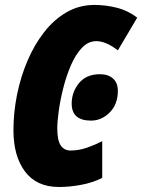

<svg xmlns="http://www.w3.org/2000/svg" viewBox="-20 -744 573 774"><path d="M217.8 9.8Q127.4 9.8 80.8 -52.5Q34.2 -114.7 34.2 -219.2Q34.2 -290 48.6 -361.8Q63 -433.6 90.6 -498.5Q118.2 -563.5 158 -614.5Q197.8 -665.5 248.8 -694.8Q299.8 -724.1 360.8 -724.1Q405.8 -724.1 450.7 -712.9Q495.6 -701.7 533.2 -672.9L455.1 -541Q407.2 -578.1 368.2 -578.1Q335.4 -578.1 309.8 -550.8Q284.2 -523.4 265.6 -480.2Q247.1 -437 234.9 -388.4Q222.7 -339.8 216.8 -296.6Q210.9 -253.4 210.9 -227.1Q210.9 -178.2 224.9 -157.7Q238.8 -137.2 264.2 -137.2Q297.4 -137.2 329.3 -148.2Q361.3 -159.2 392.1 -174.8V-26.9Q353.5 -7.3 306.6 1.2Q259.8 9.8 217.8 9.8ZM347.2 -257.8Q269 -257.8 269 -326.2Q269 -372.6 298.3 -408.7Q327.6 -444.8 382.8 -444.8Q416.5 -444.8 435.8 -427.2Q455.1 -409.7 455.1 -377.9Q455.1 -323.2 422.1 -290.5Q389.2 -257.8 347.2 -257.8Z"/></svg>

Font: Open Sans Condensed ExtraBold
Style: Italic
Weight: 800
Width: 3
Italic angle: -12°
Designer: Monotype Design Team
Foundry: Monotype Imaging Inc.
Version: Version 3.003; ttfautohint (v1.8.4)